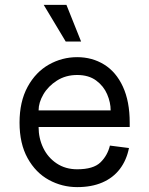

<svg xmlns="http://www.w3.org/2000/svg" viewBox="-20 -750 611 786"><path d="M60 -248Q60 -334 93 -394.5Q126 -455 180 -485.5Q234 -516 296 -516Q357 -516 406 -486Q455 -456 483 -395.5Q511 -335 511 -248V-230H138Q138 -184 157 -144.5Q176 -105 212 -81Q248 -57 296 -57Q362 -57 391 -85Q420 -113 430 -154L508 -144Q498 -94 470.5 -58Q443 -22 399 -3Q355 16 296 16Q234 16 180 -13.5Q126 -43 93 -102.5Q60 -162 60 -248ZM296 -443Q249 -443 213 -420Q177 -397 157.5 -363.5Q138 -330 138 -298H433Q433 -331 418.5 -364.5Q404 -398 373.5 -420.5Q343 -443 296 -443ZM159 -730H252L312 -580H249Z"/></svg>

Font: Uncut Sans VF
Style: Regular
Weight: 400
Designer: Kasper Nordkvist
Foundry: Uncut Type
Version: Version 1.100;FEAKit 1.0